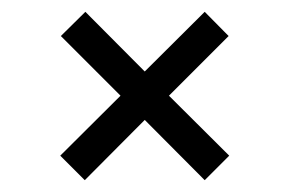

<svg xmlns="http://www.w3.org/2000/svg" viewBox="-20 -469 490 325"><path d="M82 -205.5 184 -307 83 -408 124.5 -449 225 -348 326.5 -449 367 -408 266 -307 368 -205.5 326.5 -164 225 -266 123.5 -164Z"/></svg>

Font: League Mono Condensed Light
Style: Regular
Weight: 300
Width: 1
Designer: Tyler Finck
Foundry: The League of Moveable Type / Tyler Finck
Version: Version 2.210